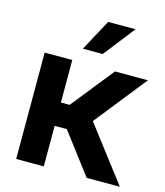

<svg xmlns="http://www.w3.org/2000/svg" viewBox="-110 -815 774 899"><g transform="rotate(15 277.5 -365.5)"><path d="M52.7 0V-515.6H186.5V-309.6H229L393.6 -515.6H553.2L353.5 -264.2L555.2 0H394.5L245.6 -196.3H186.5V0ZM220.7 -579.6 302.7 -731.4H435.5L316.9 -579.6Z"/></g></svg>

Font: Inter Cardless Display
Style: Bold
Weight: 700
Designer: Rasmus Andersson
Foundry: rsms
Version: Version 4.001;git-9221beed3